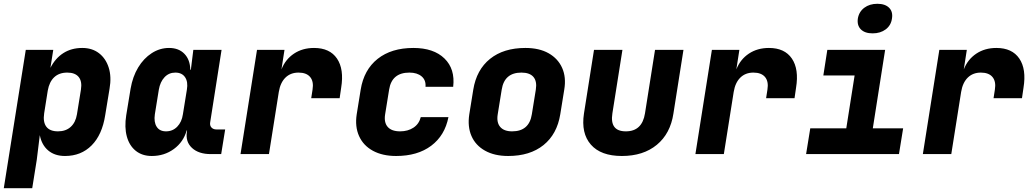

<svg xmlns="http://www.w3.org/2000/svg" viewBox="-27 -813 5447 1013"><path d="M-7 180 109 -550H254L239 -455Q265 -506 307.5 -533Q350 -560 407 -560Q459 -560 495 -532.5Q531 -505 546.5 -456.5Q562 -408 551 -345L528 -205Q512 -102 456.5 -46Q401 10 316 10Q262 10 227.5 -19Q193 -48 183 -100L167 30L143 180ZM279 -120Q320 -120 346 -143.5Q372 -167 379 -210L400 -340Q407 -384 388 -407Q369 -430 328 -430Q285 -430 259 -405.5Q233 -381 225 -335L206 -215Q199 -169 217.5 -144.5Q236 -120 279 -120Z M774 10Q723 10 689 -17.5Q655 -45 642 -93.5Q629 -142 639 -205L662 -345Q673 -409 702 -457Q731 -505 773.5 -532.5Q816 -560 865 -560Q916 -560 946 -529Q976 -498 977 -445H980L993 -550H1142L1082 -168Q1079 -151 1088.5 -140.5Q1098 -130 1115 -130H1161L1140 0H1085Q1021 0 986 -32.5Q951 -65 959 -117L960 -125H958Q941 -64 890.5 -27Q840 10 774 10ZM849 -120Q884 -120 908 -144.5Q932 -169 938 -210L959 -340Q966 -381 949.5 -405.5Q933 -430 898 -430Q864 -430 841 -405.5Q818 -381 811 -340L790 -210Q784 -169 799.5 -144.5Q815 -120 849 -120Z M1242 0 1329 -550H1474L1458 -447Q1479 -500 1524 -530Q1569 -560 1630 -560Q1713 -560 1751 -504Q1789 -448 1773 -350L1765 -295H1615L1622 -340Q1629 -383 1609.5 -406.5Q1590 -430 1548 -430Q1506 -430 1479 -403.5Q1452 -377 1444 -328L1392 0Z M2063 10Q1991 10 1940.5 -17.5Q1890 -45 1867.5 -95Q1845 -145 1855 -210L1876 -340Q1893 -445 1965.5 -502.5Q2038 -560 2154 -560Q2261 -560 2318 -504.5Q2375 -449 2364 -355H2218Q2221 -390 2197.5 -410Q2174 -430 2133 -430Q2040 -430 2026 -340L2005 -210Q1998 -167 2018.5 -143.5Q2039 -120 2084 -120Q2125 -120 2154.5 -139.5Q2184 -159 2193 -195H2339Q2320 -98 2248 -44Q2176 10 2063 10Z M2654 10Q2582 10 2532 -18Q2482 -46 2460.5 -95.5Q2439 -145 2449 -210L2470 -340Q2487 -445 2558.5 -502.5Q2630 -560 2745 -560Q2818 -560 2867.5 -532Q2917 -504 2939 -454.5Q2961 -405 2950 -340L2929 -210Q2912 -105 2840.5 -47.5Q2769 10 2654 10ZM2675 -120Q2765 -120 2779 -210L2800 -340Q2807 -384 2787.5 -407Q2768 -430 2724 -430Q2634 -430 2620 -340L2599 -210Q2592 -167 2612 -143.5Q2632 -120 2675 -120Z M3254 10Q3143 10 3090.5 -50Q3038 -110 3054 -214L3107 -550H3257L3204 -215Q3189 -120 3275 -120Q3361 -120 3376 -215L3429 -550H3579L3526 -214Q3510 -108 3438.5 -49Q3367 10 3254 10Z M3642 0 3729 -550H3874L3858 -447Q3879 -500 3924 -530Q3969 -560 4030 -560Q4113 -560 4151 -504Q4189 -448 4173 -350L4165 -295H4015L4022 -340Q4029 -383 4009.5 -406.5Q3990 -430 3948 -430Q3906 -430 3879 -403.5Q3852 -377 3844 -328L3792 0Z M4226 0 4248 -136H4438L4482 -415H4317L4338 -550H4643L4578 -136H4738L4716 0ZM4577 -637Q4536 -637 4515 -658Q4494 -679 4499 -715Q4505 -751 4533 -772Q4561 -793 4602 -793Q4643 -793 4664 -772Q4685 -751 4679 -715Q4674 -679 4646 -658Q4618 -637 4577 -637Z M4842 0 4929 -550H5074L5058 -447Q5079 -500 5124 -530Q5169 -560 5230 -560Q5313 -560 5351 -504Q5389 -448 5373 -350L5365 -295H5215L5222 -340Q5229 -383 5209.5 -406.5Q5190 -430 5148 -430Q5106 -430 5079 -403.5Q5052 -377 5044 -328L4992 0Z"/></svg>

Font: JetBrains Mono ExtraBold
Style: Italic
Weight: 800
Italic angle: -9°
Monospace: yes
Designer: Philipp Nurullin, Konstantin Bulenkov
Foundry: JetBrains
Version: Version 2.305; ttfautohint (v1.8.4.7-5d5b)